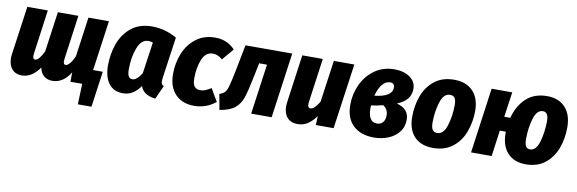

<svg xmlns="http://www.w3.org/2000/svg" viewBox="-51 -962 4633 1541"><g transform="rotate(10 2265.5 -191.5)"><path d="M763 -124 722 168H611L617 0H521L522 -77Q495 -32 458 -7Q421 18 376 18Q334 18 306.5 -5.5Q279 -29 271 -72Q243 -30 206 -6Q169 18 127 18Q76 18 47 -15Q18 -48 18 -106Q18 -123 21 -142L76 -532H243L194 -177Q192 -159 192 -154Q192 -126 210 -126Q226 -126 244 -147Q262 -168 279 -204L325 -532H492L443 -177Q441 -159 441 -155Q441 -126 459 -126Q475 -126 494 -149Q513 -172 529 -209L574 -532H741L684 -124Z M1293 -496 1245 -159Q1243 -139 1243 -132Q1243 -118 1248 -109.5Q1253 -101 1265 -95L1215 15Q1170 11 1137.5 -9Q1105 -29 1093 -66Q1064 -25 1029.5 -3.5Q995 18 949 18Q875 18 835 -35.5Q795 -89 795 -182Q795 -275 825 -359Q855 -443 921.5 -497Q988 -551 1091 -551Q1196 -551 1293 -496ZM965 -180Q965 -139 976 -122.5Q987 -106 1007 -106Q1042 -106 1081 -168L1118 -425Q1098 -431 1080 -431Q1023 -431 994 -354.5Q965 -278 965 -180Z M1767 -482 1687 -388Q1650 -421 1609 -421Q1549 -421 1522 -354Q1495 -287 1495 -201Q1495 -152 1511.5 -133Q1528 -114 1559 -114Q1580 -114 1599.5 -122Q1619 -130 1646 -147L1706 -44Q1628 18 1532 18Q1433 18 1377 -41.5Q1321 -101 1321 -206Q1321 -294 1353 -373Q1385 -452 1449.5 -501.5Q1514 -551 1605 -551Q1704 -551 1767 -482Z M2161 0H1994L2051 -409H1987L1966 -305Q1940 -177 1921.5 -121.5Q1903 -66 1862 -32Q1821 2 1738 15L1715 -111Q1745 -122 1758.5 -136.5Q1772 -151 1782.5 -187.5Q1793 -224 1811 -312L1854 -532H2235Z M2260 -108Q2260 -125 2263 -144L2317 -532H2484L2434 -171Q2433 -164 2433 -154Q2433 -124 2455 -124Q2486 -124 2526 -191L2574 -532H2741L2666 0H2521L2524 -73Q2493 -30 2457 -6Q2421 18 2375 18Q2320 18 2290 -15.5Q2260 -49 2260 -108Z M3242 -421Q3242 -375 3216 -341Q3190 -307 3132 -283Q3232 -256 3232 -169Q3232 -108 3198 -66Q3164 -24 3110.5 -3Q3057 18 2997 18Q2889 18 2827 -40.5Q2765 -99 2765 -209Q2765 -297 2801.5 -375Q2838 -453 2906.5 -501.5Q2975 -550 3067 -550Q3142 -550 3192 -515Q3242 -480 3242 -421ZM2943 -313Q3086 -330 3086 -404Q3086 -441 3050 -441Q3013 -441 2985 -406Q2957 -371 2943 -313ZM2930 -232 2929 -210Q2929 -97 3001 -97Q3031 -97 3049 -117Q3067 -137 3067 -177Q3067 -223 3026 -251Q2976 -237 2930 -232Z M3271 -201Q3271 -291 3300.5 -371Q3330 -451 3393.5 -501Q3457 -551 3553 -551Q3651 -551 3706 -493.5Q3761 -436 3761 -331Q3760 -241 3730.5 -161.5Q3701 -82 3637.5 -32Q3574 18 3478 18Q3380 18 3325.5 -39Q3271 -96 3271 -201ZM3591 -350Q3591 -391 3579 -408.5Q3567 -426 3541 -426Q3488 -426 3464 -348Q3440 -270 3440 -183Q3440 -142 3452.5 -124Q3465 -106 3490 -106Q3543 -106 3567 -184.5Q3591 -263 3591 -350Z M4512 -331Q4512 -240 4482.5 -160.5Q4453 -81 4390.5 -31.5Q4328 18 4234 18Q4140 18 4086 -39Q4032 -96 4032 -201V-212H3983L3954 0H3786L3860 -532H4028L3999 -328H4048Q4074 -428 4139.5 -489.5Q4205 -551 4310 -551Q4404 -551 4458 -493.5Q4512 -436 4512 -331ZM4343 -350Q4343 -390 4331.5 -408Q4320 -426 4297 -426Q4247 -426 4224.5 -348.5Q4202 -271 4202 -183Q4202 -142 4213 -124Q4224 -106 4247 -106Q4297 -106 4319.5 -183Q4342 -260 4343 -350Z"/></g></svg>

Font: Fira Sans Condensed ExtraBold
Style: Italic
Weight: 800
Width: 3
Italic angle: -8°
Designer: bBox Type GmbH & Carrois Corporate GbR & Edenspiekermann AG
Foundry: bBox Type GmbH & Carrois Corporate GbR & Edenspiekermann AG
Version: Version 4.301